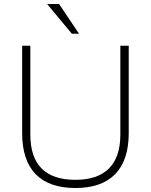

<svg xmlns="http://www.w3.org/2000/svg" viewBox="-20 -934 755 962"><path d="M91 -267V-705H132V-260Q132 -33 358 -33Q469 -33 526 -90Q583 -147 583 -260V-705H625V-267Q625 -131 557 -61.5Q489 8 358 8Q226 8 158.5 -61.5Q91 -131 91 -267ZM340 -765 216 -914H276L376 -765Z"/></svg>

Font: wassup Sans
Style: Light
Weight: 200
Version: Version 2.001